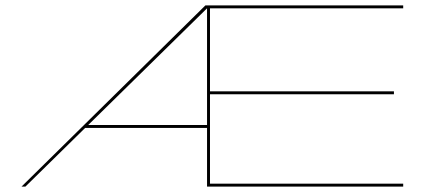

<svg xmlns="http://www.w3.org/2000/svg" viewBox="-20 -695 1634 715"><path d="M60 0 745 -675H1481.5V-664H762V-355H1447V-344H762V-11H1481.5V0H751V-218.5H297L74.5 0ZM308.5 -229.5H751V-664Z"/></svg>

Font: Anybody UltraExpanded Thin
Style: Regular
Weight: 100
Width: 9
Designer: Tyler Finck
Foundry: Etcetera Type Company
Version: Version 1.010; ttfautohint (v1.8.3) -l 8 -r 50 -G 200 -x 14 